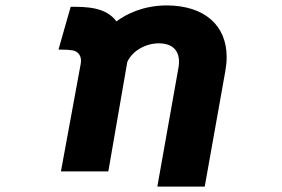

<svg xmlns="http://www.w3.org/2000/svg" viewBox="-20 -569 1040 709"><path d="M639 -319 561 120H736L812 -306C815 -324 817 -341 817 -358C817 -475 736 -548 597 -549C509 -549 446 -517 410 -490C371 -543 300 -544 241 -544L196 -386C226 -386 234 -385 248 -383C267 -380 284 -363 278 -333L205 64H380L450 -340C470 -384 521 -409 566 -409C628 -409 648 -370 639 -319Z"/></svg>

Font: LINE Seed JP_OTF ExtraBold
Style: Regular
Weight: 800
Designer: LY Corporation & Fontrix & Fontworks
Version: Version 1.013